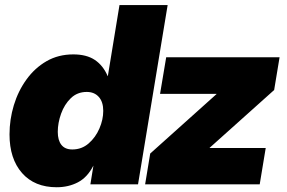

<svg xmlns="http://www.w3.org/2000/svg" viewBox="-20 -748 1164 779"><path d="M210 11.7Q120.1 11.7 69.3 -46.1Q18.6 -104 18.6 -202.6Q18.6 -263.2 36.1 -321Q53.7 -378.9 87.4 -425.5Q121.1 -472.2 168.9 -499.8Q216.8 -527.3 277.3 -527.3Q331.1 -527.3 364.7 -504.9Q398.4 -482.4 417 -439H417.5L464.8 -727.5H660.2L540 0H346.7L358.9 -75.2H358.4Q334.5 -28.3 296.1 -8.3Q257.8 11.7 210 11.7ZM273.4 -141.6Q311.5 -141.6 339.6 -166Q367.7 -190.4 383.3 -226.6Q398.9 -262.7 398.9 -298.3Q398.9 -334.5 380.9 -354.7Q362.8 -375 332 -375Q293.5 -375 267.3 -349.6Q241.2 -324.2 227.8 -286.6Q214.4 -249 214.4 -212.9Q214.4 -179.2 229 -160.4Q243.7 -141.6 273.4 -141.6ZM568.8 0 589.4 -125 858.4 -366.2V-367.2H629.4L654.3 -515.6H1114.3L1092.3 -382.8L830.6 -148.4V-147.5H1058.1L1033.7 0Z"/></svg>

Font: Inter Display Black
Style: Italic
Weight: 900
Italic angle: -9.39999°
Designer: Rasmus Andersson
Foundry: rsms
Version: Version 4.000;git-a52131595